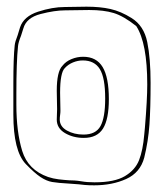

<svg xmlns="http://www.w3.org/2000/svg" viewBox="-20 -539 488 575"><path d="M239 -519Q280 -519 311 -512Q342 -505 374 -485Q411 -462 421 -413Q431 -364 431 -291Q431 -215 427.5 -165.5Q424 -116 412 -67Q400 -22 358 -3Q316 16 262 16Q246 16 234.5 15Q223 14 216 13L189 11Q153 9 136 6Q119 3 101 -9Q83 -21 57 -48Q20 -87 20 -196V-290Q20 -366 24 -403Q25 -414 33 -434L40 -457Q51 -490 94 -504Q137 -518 174 -518ZM29 -257V-226Q29 -144 46.5 -87Q64 -30 124 -9Q139 -4 155.5 -2Q172 0 188 1Q194 1 203 1.5Q212 2 224 4Q241 7 263 7Q323 7 354 -11.5Q385 -30 396.5 -59.5Q408 -89 412 -136L414 -157Q421 -241 421 -286Q421 -410 388 -461Q350 -491 320.5 -500Q291 -509 247 -509L175 -508Q144 -508 101.5 -497Q59 -486 50 -454L43 -432Q35 -412 34 -401Q29 -354 29 -257ZM306 -242Q306 -182 288.5 -154Q271 -126 231 -126Q199 -126 174.5 -140.5Q150 -155 150 -181L151 -212L150 -267Q150 -325 167 -342Q177 -355 194 -362Q211 -369 229 -369Q269 -369 287.5 -338Q306 -307 306 -242ZM161 -207Q161 -201 160 -194.5Q159 -188 159 -181Q159 -160 180.5 -148Q202 -136 230 -136Q267 -136 281 -161.5Q295 -187 295 -244Q295 -306 279 -332Q263 -358 228 -358Q213 -358 198.5 -352Q184 -346 174 -335Q160 -321 160 -261Z"/></svg>

Font: Londrina Outline
Style: Regular
Weight: 400
Designer: Marcelo Magalhaes
Foundry: Marcelo Magalhães
Version: Version 1.002